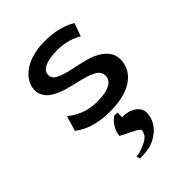

<svg xmlns="http://www.w3.org/2000/svg" viewBox="-220 -591 974 974"><g transform="rotate(-45 267.5 -103.5)"><path d="M390 141C393 99 348 66 296 66H285V32H262C236 49 213 82 208 122C228 137 281 154 305 176L309 179V184C307 213 283 230 260 239C238 250 216 257 196 258L201 278C224 278 251 276 280 270C343 247 387 203 390 141ZM67 -55C124 -10 200 5 280 2C421 -2 487 -69 487 -148C487 -199 452 -230 406 -252C352 -277 265 -283 209 -307C189 -315 171 -327 171 -350C171 -389 218 -404 267 -407C326 -411 374 -403 427 -373L452 -443C395 -478 319 -489 250 -484C132 -475 71 -410 68 -350C68 -285 116 -259 183 -237C234 -222 296 -213 337 -193C357 -184 375 -169 375 -144C375 -100 329 -82 274 -80C208 -76 152 -88 91 -136Z"/></g></svg>

Font: Bluebird
Style: LiExt
Weight: 300
Designer: Jasper
Foundry: Cannot Into Space Fonts
Version: Version 0.98